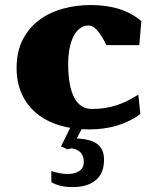

<svg xmlns="http://www.w3.org/2000/svg" viewBox="-20 -511 626 774"><path d="M350.1 -71.8Q377.9 -71.8 401.9 -75.4Q425.8 -79.1 448.2 -86.2Q470.7 -93.3 492.4 -104Q514.2 -114.7 537.6 -129.4L545.9 -51.3Q461.9 10.7 338.9 10.7Q273.4 10.7 219.5 -5.9Q165.5 -22.5 127.2 -54.2Q88.9 -85.9 67.9 -132.1Q46.9 -178.2 46.9 -237.3Q46.9 -303.7 72 -351.8Q97.2 -399.9 138.7 -430.7Q180.2 -461.4 234.1 -476.1Q288.1 -490.7 345.7 -490.7Q474.6 -490.7 549.8 -425.8L541.5 -329.1H409.2Q387.7 -372.1 370.6 -390.1Q353.5 -408.2 336.9 -408.2Q319.3 -408.2 304.4 -398.2Q289.6 -388.2 278.6 -368.7Q267.6 -349.1 261.2 -319.8Q254.9 -290.5 254.9 -252Q254.9 -165 278.8 -118.4Q302.7 -71.8 350.1 -71.8ZM399.4 132.8Q399.4 187.5 366 215.3Q332.5 243.2 273.4 243.2Q218.8 243.2 187 223.1V178.7Q225.6 190.4 252.4 190.4Q281.7 190.4 299.8 178.2Q317.9 166 317.9 142.1Q317.9 94.7 269 86.9Q266.6 86.9 251 90.8Q248.5 88.9 243.7 86.9Q238.8 85 226.1 79.6L267.6 -5.4H316.9L289.6 46.9Q315.9 48.3 336.4 53.5Q356.9 58.6 370.8 68.6Q384.8 78.6 392.1 94.5Q399.4 110.4 399.4 132.8Z"/></svg>

Font: Tienne Black
Style: Regular
Weight: 900
Designer: vernon adams
Foundry: vernon adams
Version: Version 001.001